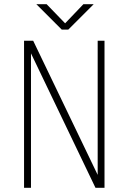

<svg xmlns="http://www.w3.org/2000/svg" viewBox="-20 -894 610 914"><path d="M426 -874 305 -753H274L153 -874H202L290 -783L377 -874ZM445 -700H477.5V0H434.5L127.5 -640V0H94.5V-700H138L445 -61.5Z"/></svg>

Font: League Mono Narrow Thin
Style: Regular
Weight: 100
Width: 3
Designer: Tyler Finck
Foundry: The League of Moveable Type / Tyler Finck
Version: Version 2.210